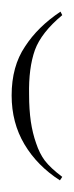

<svg xmlns="http://www.w3.org/2000/svg" viewBox="-20 -1265 127 330"><path d="M87 -961Q67 -976 57 -989Q48 -1001 42 -1019Q36 -1036 33 -1056Q30 -1077 30 -1102Q29 -1148 40 -1179Q51 -1209 87 -1239L84 -1245Q45 -1219 23 -1185Q0 -1151 0 -1101Q0 -1054 22 -1017Q44 -980 83 -955Z"/></svg>

Font: Bravura Text
Style: Regular
Weight: 400
Designer: Daniel Spreadbury et al.
Foundry: Steinberg Media Technologies GmbH
Version: Version 1.393